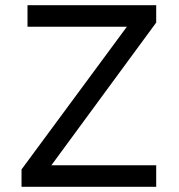

<svg xmlns="http://www.w3.org/2000/svg" viewBox="-20 -720 690 740"><path d="M63 0V-67L469 -617H86V-700H582V-633L178 -83H582V0Z"/></svg>

Font: Overpass
Style: Regular
Weight: 400
Designer: Delve Withrington, Thomas Jockin
Foundry: Delve Fonts
Version: Version 3.000;DELV;Overpass